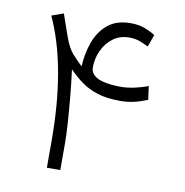

<svg xmlns="http://www.w3.org/2000/svg" viewBox="-72 -688 728 757"><g transform="rotate(10 291.5 -309.5)"><path d="M125 -610.8 155.3 -523.9Q170.9 -479 191.7 -456.3Q212.4 -433.6 230 -417.5Q232.4 -468.3 248.8 -514.4Q265.1 -560.5 300 -589.6Q335 -618.7 391.1 -618.7Q424.8 -618.7 449.2 -609.1Q473.6 -599.6 490.7 -588.4L473.1 -539.6Q458 -547.4 439.2 -554.7Q420.4 -562 396.5 -562Q357.9 -562 330.6 -541Q303.2 -520 288.8 -488Q274.4 -456.1 274.4 -421.9Q274.4 -402.3 287.1 -390.9Q299.8 -379.4 319.1 -373.8Q338.4 -368.2 358.4 -366.5Q378.4 -364.7 392.6 -364.7Q422.9 -364.7 450.9 -371.1Q479 -377.4 504.4 -386.7L511.7 -333Q484.9 -321.8 458.5 -315.7Q432.1 -309.6 402.8 -309.6Q348.1 -309.6 310.3 -322Q272.5 -334.5 245.4 -354.7Q218.3 -375 194.8 -398.9Q201.2 -350.1 206.3 -295.9Q211.4 -241.7 214.8 -191.7Q218.3 -141.6 218.3 -105V0H164.6V-106.4Q164.6 -405.3 77.6 -593.8Z"/></g></svg>

Font: Vazir Thin FD-WOL-UI
Style: Thin-FD-WOL-UI
Weight: 100
Designer: Saber Rastikerdar
Foundry: Saber Rastikerdar
Version: Version 30.1.0